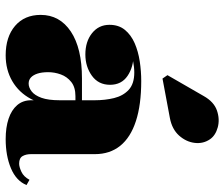

<svg xmlns="http://www.w3.org/2000/svg" viewBox="-77 -704 791 677"><g transform="rotate(90 318.5 -365.5)"><path d="M470.5 10Q429.5 10 398.8 -0.2Q368 -10.5 350.8 -30.5Q333.5 -50.5 333.5 -80V-304.5Q333.5 -340.5 325.8 -372.2Q318 -404 296.8 -423.8Q275.5 -443.5 235.5 -443.5Q217 -443.5 193.8 -439Q170.5 -434.5 149.2 -424.5Q128 -414.5 114.2 -397.8Q100.5 -381 100.5 -356H68.5Q68.5 -393 99 -417Q129.5 -441 172 -441Q216 -441 247.5 -419.8Q279 -398.5 279 -358Q279 -317 247 -294Q215 -271 172 -271Q126.5 -271 97 -294.5Q67.5 -318 67.5 -356Q67.5 -388.5 85.2 -410.2Q103 -432 132.2 -444.8Q161.5 -457.5 196.5 -462.8Q231.5 -468 265.5 -468Q349.5 -468 407 -449.2Q464.5 -430.5 494 -394Q523.5 -357.5 523.5 -304.5V-79Q523.5 -61.5 530.5 -49.5Q537.5 -37.5 557 -37.5Q568.5 -37.5 585.8 -45.5Q603 -53.5 614 -74L632.5 -63.5Q617.5 -27 573.2 -8.5Q529 10 470.5 10ZM175 10Q110 10 71.2 -23.2Q32.5 -56.5 32.5 -113.5Q32.5 -180.5 91.2 -219.8Q150 -259 256.5 -259H380V-236H319Q287.5 -236 269 -221.2Q250.5 -206.5 242.5 -184.5Q234.5 -162.5 234.5 -140Q234.5 -117.5 239.5 -102.2Q244.5 -87 253.2 -79Q262 -71 274.5 -71Q288.5 -71 302.2 -81.5Q316 -92 324.8 -116Q333.5 -140 333.5 -180.5H351.5Q351.5 -121.5 328.8 -79Q306 -36.5 266 -13.2Q226 10 175 10ZM257 -543 245 -560.5 318.5 -688Q339 -724.5 369.8 -735Q400.5 -745.5 429 -737.8Q457.5 -730 471 -710.5Q487.5 -686.5 483.8 -656.2Q480 -626 457.8 -601.2Q435.5 -576.5 396 -569Z"/></g></svg>

Font: Bodoni Moda 9pt Black
Style: Regular
Weight: 900
Designer: Owen Earl
Foundry: indestructible type
Version: Version 2.005